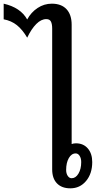

<svg xmlns="http://www.w3.org/2000/svg" viewBox="-173 -1015 539 1045"><path d="M329 -133Q329 -70 295.5 -30Q262 10 210 10Q163 10 137 -17Q111 -44 111 -93V-859Q111 -885 104 -898Q97 -911 79 -911Q51 -911 24.5 -884.5Q-2 -858 -25 -810Q-51 -854 -81 -878Q-111 -902 -153 -910V-995Q-61 -974 -25 -909Q-4 -948 31.5 -971.5Q67 -995 109 -995Q161 -995 189 -965Q217 -935 217 -880V-231Q228 -235 240 -235Q281 -235 305 -207Q329 -179 329 -133ZM269 -133Q269 -153 260.5 -166.5Q252 -180 239 -180Q216 -180 201.5 -154.5Q187 -129 187 -90Q187 -71 195.5 -58Q204 -45 217 -45Q239 -45 254 -70Q269 -95 269 -133Z"/></svg>

Font: KoHo SemiBold
Style: Regular
Weight: 600
Designer: Cadson Demak & Katatrad Team
Foundry: Cadson Demak Co.,Ltd.
Version: Version 1.000; ttfautohint (v1.6)